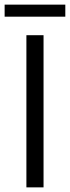

<svg xmlns="http://www.w3.org/2000/svg" viewBox="-22 -809 302 829"><path d="M-2 -737V-789H260V-737ZM92 0V-657H166V0Z"/></svg>

Font: Assistant
Style: Regular
Weight: 400
Designer: Hebrew By Ben Nathan, Latin by Paul Hunt
Version: Version 2.001;PS 002.001;hotconv 1.0.88;makeotf.lib2.5.64775